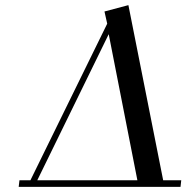

<svg xmlns="http://www.w3.org/2000/svg" viewBox="-20 -732 743 752"><path d="M53.2 0 56.2 -25.9H99.1L399.9 -639.2L389.2 -687L482.9 -711.9L619.1 -25.9H689.9L687 0ZM126 -25.9H518.1L405.8 -598.1Z"/></svg>

Font: Dehuti
Style: Bold-Italic
Weight: 700
Version: Version 1.2